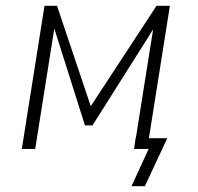

<svg xmlns="http://www.w3.org/2000/svg" viewBox="-20 -512 679 660"><path d="M432 128 491 0H441L446 -37H555L478 128ZM55 0 133 -492H176L292 -147L518 -492H564L486 0H441L507 -415H509L298 -81H272L166 -416H167L101 0Z"/></svg>

Font: Nunito Sans 7pt Condensed ExtraLight
Style: Italic
Weight: 250
Width: 3
Italic angle: -9°
Designer: Vernon Adams
Foundry: Vernon Adams
Version: Version 3.101;gftools[0.9.27]